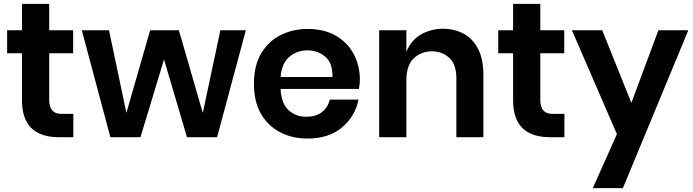

<svg xmlns="http://www.w3.org/2000/svg" viewBox="-20 -711 3589 995"><path d="M360 0H286Q94 0 94 -191V-435H17V-554H94V-691H235V-554H359V-435H235V-193Q235 -121 297 -121H360Z M1105 0H949L830 -403L708 0H552L404 -554H545L635 -126L758 -554H907L1031 -126L1122 -554H1254Z M1573 7Q1495 7 1432 -25.5Q1369 -58 1332.5 -121Q1296 -184 1296 -277Q1296 -373 1334.5 -436Q1373 -499 1436 -530Q1499 -561 1573 -561Q1661 -561 1721.5 -525.5Q1782 -490 1813.5 -430Q1845 -370 1845 -298Q1845 -277 1840 -250H1434Q1438 -174 1475.5 -140Q1513 -106 1566 -106Q1618 -106 1649 -130.5Q1680 -155 1689 -195H1838Q1821 -109 1753 -51Q1685 7 1573 7ZM1703 -312Q1703 -347 1695.5 -371.5Q1688 -396 1668 -415Q1629 -450 1573 -450Q1519 -450 1479.5 -416.5Q1440 -383 1434 -312Z M2485 0H2345V-306Q2345 -377 2308.5 -411Q2272 -445 2218 -445Q2163 -445 2124.5 -409Q2086 -373 2086 -294V0H1945V-554H2086V-443Q2112 -505 2163.5 -533.5Q2215 -562 2275 -562Q2334 -562 2381.5 -537Q2429 -512 2457 -459Q2485 -406 2485 -322Z M2905 0H2831Q2639 0 2639 -191V-435H2562V-554H2639V-691H2780V-554H2904V-435H2780V-193Q2780 -121 2842 -121H2905Z M3208 264H3052L3177 -16L2944 -554H3101L3252 -178L3392 -554H3547Z"/></svg>

Font: Ulagadi Sans SemiBold
Style: Regular
Weight: 600
Designer: Ninad Kale (Devanagari), Jonny Pinhorn (Latin)
Foundry: Indian Type Foundry
Version: Version 3.01;March 29, 2020;FontCreator 12.0.0.2522 64-bit; 